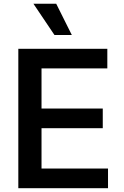

<svg xmlns="http://www.w3.org/2000/svg" viewBox="-20 -982 645 1002"><path d="M75.6 0H543.7V-102.3H196.7V-312.9H516.3V-415.5H196.7V-625H540.1V-727.3H75.6ZM154.5 -962.4 264.2 -799.4H354.8L273.4 -962.4Z"/></svg>

Font: Magic Ui Pro Semi Bold
Style: Regular
Weight: 600
Designer: Stefan Endress, Andreas Faust
Version: Version 1.000;FEAKit 1.0